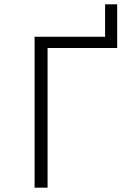

<svg xmlns="http://www.w3.org/2000/svg" viewBox="-20 -868 640 888"><path d="M140 -698H466V-848H522V-646H200V0H140Z"/></svg>

Font: IBM Plex Mono Light
Style: Regular
Weight: 300
Monospace: yes
Designer: Mike Abbink, Paul van der Laan, Pieter van Rosmalen
Foundry: Bold Monday
Version: Version 2.3